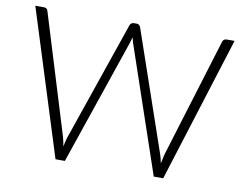

<svg xmlns="http://www.w3.org/2000/svg" viewBox="-77 -814 1171 920"><g transform="rotate(10 508.5 -354.0)"><path d="M23.5 -707.5H66Q80.5 -707.5 84.5 -694L263 -112.5Q268.5 -92.5 273 -67Q275.5 -79.5 278 -91Q280.5 -102.5 284 -112.5L484 -694Q486 -699.5 491 -703.5Q496 -707.5 503 -707.5H517Q524 -707.5 528.5 -703.8Q533 -700 535.5 -694L735.5 -112.5Q739 -102.5 741.8 -91.5Q744.5 -80.5 747 -68Q749.5 -80 751.8 -91.2Q754 -102.5 756.5 -112.5L935 -694Q936.5 -699.5 941.8 -703.5Q947 -707.5 954 -707.5H993L770.5 0H724.5L515.5 -614Q511.5 -626 508.5 -639.5Q505.5 -626 501.5 -614L292 0H246.5Z"/></g></svg>

Font: Lato Light
Style: Regular
Weight: 300
Designer: Lukasz Dziedzic
Foundry: tyPoland Lukasz Dziedzic
Version: Version 2.007; 2014-02-27